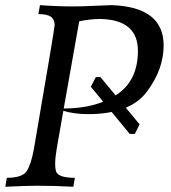

<svg xmlns="http://www.w3.org/2000/svg" viewBox="-27 -713 651 733"><path d="M216.3 -298.8Q340.3 -298.8 419.9 -352.5Q499.5 -406.2 499.5 -519Q499.5 -637.7 355.5 -640.6Q319.8 -640.6 275.4 -631.8ZM252.9 0Q184.6 -3.9 115.2 -3.9Q74.7 -3.9 -6.8 0L-1 -34.2Q58.6 -34.2 75.2 -60.1Q91.8 -85.9 102.5 -145Q181.6 -605.5 181.6 -616.7Q181.6 -639.2 167.2 -649.2Q152.8 -659.2 119.6 -659.2L125.5 -693.4Q189 -688.5 251.5 -688.5Q286.6 -688.5 335.9 -690.9Q385.3 -693.4 399.4 -693.4Q597.7 -686.5 597.7 -539.6Q597.7 -447.8 533.4 -362.5Q469.2 -277.3 309.1 -277.3Q256.3 -277.3 214.8 -290L189.5 -145Q183.6 -110.4 183.6 -86.9Q183.6 -70.8 186.5 -60.1Q193.4 -34.2 258.8 -34.2ZM487.8 -201.7H468.3L319.8 -381.8L338.9 -418.9H356.4L505.9 -238.3Z"/></svg>

Font: Kelvinch
Style: Italic
Weight: 400
Italic angle: -10°
Designer: Paul James Miller
Foundry: High-Logic / Made with FontCreator
Version: Version 3.40;July 22, 2017;FontCreator 11.0.0.2388 64-bit